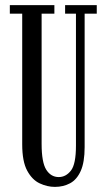

<svg xmlns="http://www.w3.org/2000/svg" viewBox="-20 -720 417 752"><path d="M195 12Q165 12 135.5 -1.8Q106 -15.5 86.5 -51.5Q67 -87.5 67 -154.5V-666.5H18.5V-700H193V-666.5H143V-156.5Q143 -84 161.2 -55.2Q179.5 -26.5 210 -26.5Q238 -26.5 257.8 -51.8Q277.5 -77 277.5 -149.5V-666.5H235V-700H359V-666.5H311.5V-144Q311.5 -84.5 296.2 -50.5Q281 -16.5 254.5 -2.2Q228 12 195 12Z"/></svg>

Font: Imbue 10pt
Style: Regular
Weight: 400
Designer: Tyler Finck
Foundry: Etcetera Type Company
Version: Version 1.102; ttfautohint (v1.8.3)